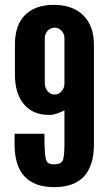

<svg xmlns="http://www.w3.org/2000/svg" viewBox="-20 -763 438 791"><path d="M203.5 8Q367 8 367 -169V-578.5Q367 -656 323.5 -699.5Q280 -743 201 -743Q126.5 -743 84 -702Q41.5 -661 41.5 -578.5V-455Q41.5 -378 78.2 -333.8Q115 -289.5 182 -289.5Q195.5 -289.5 207.2 -292.8Q219 -296 245.5 -308V-169Q245.5 -125.5 240 -105.8Q234.5 -86 200.5 -86Q184 -86 176 -94Q168 -102 165.5 -129Q163 -156 163 -212H40V-169Q40 8 203.5 8ZM205 -373.5Q187.5 -373.5 176 -387.5Q164.5 -401.5 164.5 -422V-606Q164.5 -623.5 176.2 -636.2Q188 -649 205 -649Q222 -649 233.8 -636.2Q245.5 -623.5 245.5 -606V-419Q245.5 -400.5 233.8 -387Q222 -373.5 205 -373.5Z"/></svg>

Font: League Gothic SemiExpanded
Style: Regular
Weight: 400
Width: 6
Designer: The League of Moveable Type
Version: Version 1.600; ttfautohint (v1.8.3)